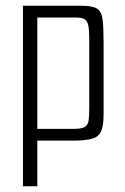

<svg xmlns="http://www.w3.org/2000/svg" viewBox="-20 -490 435 669"><path d="M60 -470H263Q302 -470 318 -460Q334 -450 337.5 -421.5Q341 -393 341 -339V-93Q341 -54 333 -34Q325 -14 302 -7Q279 0 234 0H110V159H60ZM110 -429V-41H237Q265 -41 276 -48Q287 -55 289 -72Q291 -89 291 -117V-355Q291 -386 287.5 -402Q284 -418 274 -423.5Q264 -429 242 -429Z"/></svg>

Font: Smooch Sans Thin
Style: Regular
Weight: 400
Version: Version 1.010